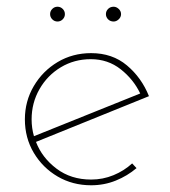

<svg xmlns="http://www.w3.org/2000/svg" viewBox="-20 -545 507 571"><path d="M251 6Q196 6 151.5 -20Q107 -46 80.5 -90.5Q54 -135 54 -190Q54 -244 80.5 -289Q107 -334 151.5 -360.5Q196 -387 251 -387Q314 -387 357.5 -350.5Q401 -314 423 -259L87 -123Q105 -76 148 -43.5Q191 -11 251 -11Q286 -11 317.5 -24Q349 -37 373 -59L386 -45Q359 -22 324.5 -8Q290 6 251 6ZM74 -190Q74 -164 81 -140L397 -267Q377 -309 339 -339Q301 -369 250 -369Q201 -369 161 -345Q121 -321 97.5 -280Q74 -239 74 -190ZM129 -503Q129 -512 135.5 -518.5Q142 -525 151 -525Q160 -525 166.5 -518.5Q173 -512 173 -503Q173 -494 166.5 -487.5Q160 -481 151 -481Q142 -481 135.5 -487.5Q129 -494 129 -503ZM295 -503Q295 -512 301.5 -518.5Q308 -525 318 -525Q326 -525 333 -518.5Q340 -512 340 -503Q340 -494 333 -487.5Q326 -481 318 -481Q308 -481 301.5 -487.5Q295 -494 295 -503Z"/></svg>

Font: Synthetic Thin
Style: Regular
Weight: 100
Designer: Santiago Orozco
Foundry: Typemade
Version: Version 2.000; ttfautohint (v1.8.4.7-5d5b)